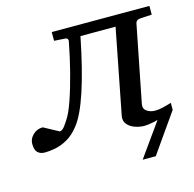

<svg xmlns="http://www.w3.org/2000/svg" viewBox="-154 -579 838 828"><g transform="rotate(-15 264.5 -165.5)"><path d="M-15.1 12.2Q-35.2 12.2 -47.1 1.2Q-59.1 -9.8 -59.1 -38.1Q-59.1 -59.6 -41.3 -77.4Q-23.4 -95.2 2.9 -95.2L69.8 -59.1Q80.6 -59.1 91.6 -73.5Q102.5 -87.9 109.9 -100.1Q126 -123.5 144 -176Q162.1 -228.5 179 -294.4Q195.8 -360.4 208 -424.8Q209.5 -429.7 206.3 -434.6Q203.1 -439.5 194.8 -439.9L147 -442.9V-481.9H583V-442.9L529.8 -439.9Q521 -439.5 515.9 -434.6Q510.7 -429.7 509.8 -424.8L441.9 -81.1Q438.5 -60.1 454.1 -49.6Q469.7 -39.1 490.2 -39.1Q505.9 -39.1 522.9 -43Q540 -46.9 552 -50.5Q564 -54.2 564 -54.2V-22.9Q564 -22.9 550.5 -17.6Q537.1 -12.2 516.1 -5.4Q495.1 1.5 471.2 6.8Q447.3 12.2 426.8 12.2Q408.2 12.2 387.5 5.1Q366.7 -2 353.8 -17.1Q340.8 -32.2 345.2 -55.2L418.9 -433.1H262.2Q204.6 -145 140.1 -63Q114.7 -29.8 85.9 -13.7Q57.1 2.4 30.5 7.3Q3.9 12.2 -15.1 12.2ZM383.3 151.4 491.2 0V-22.5L549.8 -42L564 -22.9Q564 -22.9 551.8 -5.4Q539.6 12.2 521.2 38.1Q502.9 64 484.9 89.8Q466.8 115.7 454.3 133.5Q441.9 151.4 441.9 151.4Q441.9 151.4 427.2 151.4Q412.6 151.4 397.9 151.4Q383.3 151.4 383.3 151.4Z"/></g></svg>

Font: Charis
Style: Italic
Weight: 400
Italic angle: -11°
Designer: Walt Agee, Miriam Martin, Annie Olsen, Victor Gaultney, Lorna Priest, Alan Ward, Bob Hallissy, Martin Hosken, Sharon Cor
Foundry: SIL Global
Version: Version 7.000